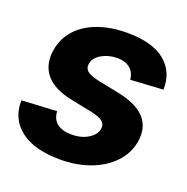

<svg xmlns="http://www.w3.org/2000/svg" viewBox="-106 -652 741 761"><g transform="rotate(20 264.5 -271.5)"><path d="M516.4 -390 379.3 -381.8Q378.1 -399.7 369.4 -414Q360.6 -428.3 344.1 -436.8Q327.6 -445.3 302.5 -445.3Q265.3 -445.1 236.4 -428.2Q207.4 -411.2 203.5 -384.8Q200.2 -367.3 212.4 -355.7Q224.6 -344.1 260.9 -335.7L356.6 -316.2Q433.6 -299.9 467.9 -261.7Q502.1 -223.5 492.4 -162.3Q483.4 -110.2 446.5 -71.3Q409.6 -32.4 352.6 -11Q295.7 10.4 226.4 10.5Q115.4 10.4 57.6 -35.1Q-0.2 -80.6 2 -157.8L149.8 -165.6Q151.5 -132.4 172.9 -115.6Q194.4 -98.8 232 -98.2Q274.4 -97.7 304.1 -115.8Q333.8 -133.9 337.7 -160.4Q340.4 -178.9 327.1 -190.3Q313.7 -201.7 278.7 -209.4L187.7 -227.9Q110.2 -243.7 76.5 -285Q42.9 -326.4 53.5 -389.8Q62.2 -440.9 95.9 -477.4Q129.7 -514 183.4 -533.3Q237.1 -552.7 305.3 -552.7Q411.4 -552.7 465.2 -509Q519 -465.2 516.4 -390Z"/></g></svg>

Font: Inter Tight
Style: Italic
Weight: 400
Italic angle: -9.39999°
Designer: Rasmus Andersson
Foundry: rsms
Version: Version 3.002